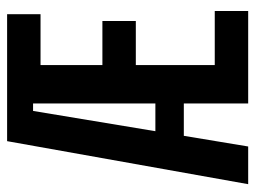

<svg xmlns="http://www.w3.org/2000/svg" viewBox="-109 -625 718 540"><g transform="rotate(-90 250.0 -355.0)"><path d="M489 -16H229V-197H138L108 -16H2L123 -694H480V-600H337V-426H461V-332H337V-110H489ZM151 -277H229V-621H208Z"/></g></svg>

Font: D2Coding ligature
Style: Bold
Weight: 700
Monospace: yes
Designer: Yong-Rak Park; Jeong-Hwan Yoon; Sang-Min Lee;
Foundry: NHN Corporation
Version: Version 1.3.2; Build 20180524